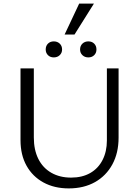

<svg xmlns="http://www.w3.org/2000/svg" viewBox="-20 -1038 772 1067"><path d="M362 9Q282 9 221.5 -24Q161 -57 127.5 -117Q94 -177 94 -259V-658H168V-274Q168 -205 193 -155Q218 -105 265 -78Q312 -51 375 -51Q437 -51 481.5 -76.5Q526 -102 550 -149Q574 -196 574 -257V-658H639V-273Q639 -188 604.5 -124.5Q570 -61 508 -26Q446 9 362 9ZM279 -719Q259 -719 246.5 -731.5Q234 -744 234 -763Q234 -783 246.5 -795.5Q259 -808 279 -808Q299 -808 312 -795.5Q325 -783 325 -763Q325 -744 312 -731.5Q299 -719 279 -719ZM471 -719Q451 -719 438 -731.5Q425 -744 425 -763Q425 -783 438 -795.5Q451 -808 471 -808Q491 -808 503.5 -795.5Q516 -783 516 -763Q516 -744 503.5 -731.5Q491 -719 471 -719ZM339 -846 420 -1018H502L394 -846Z"/></svg>

Font: Ysabeau Office
Style: Regular
Weight: 400
Designer: Christian Thalmann (Catharsis Fonts)
Version: Version 2.001;gftools[0.9.30]; featfreeze: tnum,lnum,ss02